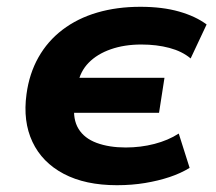

<svg xmlns="http://www.w3.org/2000/svg" viewBox="-20 -534 637 565"><path d="M324 11Q231 11 167.5 -22.5Q104 -56 75.5 -116.5Q47 -177 58 -257Q66 -317 93 -365Q120 -413 164 -446.5Q208 -480 266 -497Q324 -514 393 -514Q458 -514 507 -500Q556 -486 588 -462L541 -362Q516 -383 478.5 -393Q441 -403 396 -403Q346 -403 306 -389Q266 -375 241 -349.5Q216 -324 209 -287L204 -305H464L448 -202H188L199 -225Q194 -183 211 -155Q228 -127 264.5 -113.5Q301 -100 350 -100Q394 -100 434.5 -110.5Q475 -121 506 -141L538 -40Q512 -24 479 -13Q446 -2 407 4.5Q368 11 324 11Z"/></svg>

Font: Nunito Sans 7pt ExtraBold
Style: Italic
Weight: 800
Italic angle: -9°
Designer: Vernon Adams
Foundry: Vernon Adams
Version: Version 3.101;gftools[0.9.27]